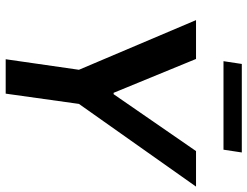

<svg xmlns="http://www.w3.org/2000/svg" viewBox="-120 -772 891 692"><g transform="rotate(90 326.0 -425.5)"><path d="M193 0 231 -264 52 -686H192L314 -389H319L524 -686H652L354 -264L317 0ZM200 -785 210 -851H529L519 -785Z"/></g></svg>

Font: Chivo Medium Medium
Style: Italic
Weight: 500
Italic angle: -8.05°
Version: Version 2.002